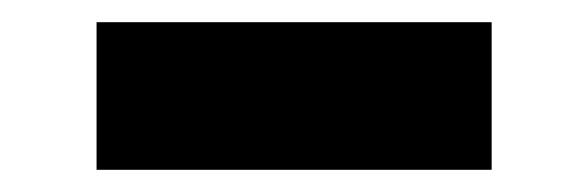

<svg xmlns="http://www.w3.org/2000/svg" viewBox="-20 -387 530 173"><path d="M67 -234V-367H423V-234Z"/></svg>

Font: Montserrat Alternates
Style: Bold
Weight: 700
Version: Version 2.001